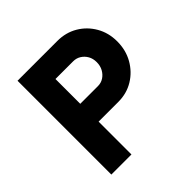

<svg xmlns="http://www.w3.org/2000/svg" viewBox="-180 -857 1013 1013"><g transform="rotate(-45 326.5 -350.0)"><path d="M91 0V-700H388Q451 -700 501 -670.5Q551 -641 580.5 -590Q610 -539 610 -475Q610 -410 580.5 -358Q551 -306 501 -275.5Q451 -245 388 -245H241V0ZM239 -380H371Q395 -380 414 -392.5Q433 -405 444.5 -426Q456 -447 456 -474Q456 -501 444.5 -521Q433 -541 414 -553Q395 -565 371 -565H239Z"/></g></svg>

Font: Mach SemiBold
Style: Regular
Weight: 600
Version: Version 1.002